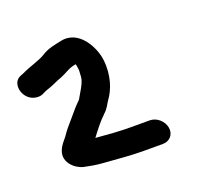

<svg xmlns="http://www.w3.org/2000/svg" viewBox="-157 -789 656 619"><g transform="rotate(-20 171.5 -480.0)"><path d="M105.3 -359.7C122.1 -382 139.6 -405 158.4 -422.6C175.2 -438.3 177.6 -448.9 185.9 -460.3C205.7 -487.2 222.7 -532 216.2 -587.1C211.2 -630.4 173.7 -706.3 107.2 -691.4C84.4 -686.6 61 -682.6 40.9 -669.6C20.1 -656.2 -11.8 -649.3 -43 -634.2L-52.5 -630.5C-86.4 -617.4 -75.8 -561.4 -37.3 -549.4C-27 -546.1 -14.4 -546.3 -6.3 -550.2L3.4 -555C7.7 -557.1 14.4 -559.4 19.7 -561.1C35.3 -566 49.2 -574.3 64.4 -579.3C92.6 -590 99.5 -600.1 126.9 -604.7C128.7 -599 129.2 -593.1 129.9 -589C130.8 -583.8 130.4 -581.4 130.3 -578.4L129.3 -561.2C128.4 -545.6 117.7 -527.7 110.2 -515L98.6 -495C96.4 -491.4 85 -481.5 76 -470.8L33.3 -420.8C26.1 -412.3 21.2 -405 15.8 -397.2C9.5 -388.1 -3.1 -377.7 -10.6 -357.9C-24.4 -320.7 11 -290.2 39 -284.4C55.8 -280.7 78.7 -276.5 99.5 -275.1C142.2 -272.1 192.2 -267 238.5 -267H303.5C326.5 -267 343.5 -285.3 339.5 -309.5C335.6 -332.4 314.1 -353 289.2 -353H225.2C185.8 -353 143.6 -356.3 105.3 -359.7Z"/></g></svg>

Font: CiSf OpenHand
Style: BlakOpObl
Weight: 400
Foundry: Cannot Into Space Fonts
Version: Version 0.7892